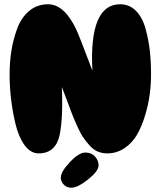

<svg xmlns="http://www.w3.org/2000/svg" viewBox="-20 -719 779 900"><path d="M161 0Q202 0 226.5 -22.5Q251 -45 259.5 -86Q268 -127 270.5 -184.5Q273 -242 270 -311Q279 -289 294 -248Q309 -207 318 -184Q327 -161 342 -127.5Q357 -94 370 -75Q383 -56 400.5 -36.5Q418 -17 438.5 -8.5Q459 0 483 0Q528 0 565 -25.5Q602 -51 624 -90.5Q646 -130 661 -181Q676 -232 682 -278.5Q688 -325 688 -369Q688 -428 682.5 -479Q677 -530 662.5 -583.5Q648 -637 617.5 -668Q587 -699 543 -699Q397 -699 413 -388Q352 -550 336 -584Q286 -686 224 -697Q215 -699 206 -699Q154 -699 116.5 -667.5Q79 -636 60 -583.5Q41 -531 33 -478.5Q25 -426 25 -369Q25 -313 32 -253.5Q39 -194 53.5 -134.5Q68 -75 96 -37.5Q124 0 161 0ZM314 161Q344 161 392.5 122.5Q441 84 442 57Q443 35 426 15.5Q409 -4 380 -4Q350 -4 307.5 41Q265 86 265 114Q265 132 279 146.5Q293 161 314 161Z"/></svg>

Font: Cherry Bomb
Style: Regular
Weight: 400
Designer: satsuyako
Foundry: satsuyako
Version: Version 4.0